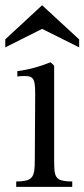

<svg xmlns="http://www.w3.org/2000/svg" viewBox="-41 -726 327 746"><path d="M266.6 -542 122.6 -613.8 -20.5 -542V-573.2L122.6 -705.6L266.6 -572.8ZM169.4 -104Q169.4 -79.1 170.9 -63.5Q172.4 -47.9 178 -39.1Q183.6 -30.3 193.8 -26.6Q204.1 -22.9 221.7 -21.5L239.7 -21V0H22V-21L40 -21.5Q57.6 -22.9 68.1 -27.1Q78.6 -31.2 84.5 -40.3Q90.3 -49.3 92.3 -64.5Q94.2 -79.6 94.2 -103.5L95.7 -360.8Q95.7 -385.3 93.8 -399.4Q91.8 -413.6 85.9 -420.9Q80.1 -428.2 68.8 -429.7Q57.6 -431.2 39.1 -430.2L26.4 -428.7V-449.7Q58.6 -453.6 91.8 -462.6Q125 -471.7 155.3 -483.9Q157.2 -482.4 158.7 -481Q160.2 -479.5 161.6 -478.5Q164.1 -476.1 166.3 -473.9Q168.5 -471.7 169.4 -470.2Z"/></svg>

Font: Varendra
Style: Regular
Weight: 400
Designer: Jacob Thomas
Foundry: Bangla Type Foundry
Version: Version 1.008